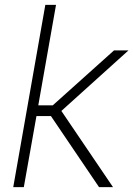

<svg xmlns="http://www.w3.org/2000/svg" viewBox="-20 -770 548 790"><path d="M78 0H34.5L166.5 -750H210.5L137.5 -336.5H197L449 -562.5H508.5L232.5 -313.5L445 0H387.5L189.5 -292.5H130Z"/></svg>

Font: Russisch Sans ExtraLight
Style: Italic
Weight: 200
Width: 4
Italic angle: -10°
Designer: Michael Sharanda (font) & Cristiano Sobral (main changes)
Foundry: Michael Sharanda
Version: Version 2.00;September 8, 2020;FontCreator 13.0.0.2681 64-bi